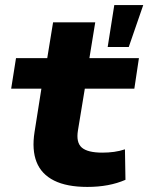

<svg xmlns="http://www.w3.org/2000/svg" viewBox="-20 -725 584 756"><path d="M324 11Q243 11 193 -14Q143 -39 124 -87Q105 -135 116 -205L143 -376H24L43 -496H166L189 -637H355L332 -496H527L509 -376H314L287 -212Q279 -164 302 -144Q325 -124 383 -124Q407 -124 429 -127Q451 -130 472 -137L474 -17Q442 -3 404.5 4Q367 11 324 11ZM404 -540 430 -705H544L487 -540Z"/></svg>

Font: Nunito Sans 10pt Expanded ExtraBold
Style: Italic
Weight: 800
Width: 7
Italic angle: -9°
Designer: Vernon Adams
Foundry: Vernon Adams
Version: Version 3.101;gftools[0.9.27]